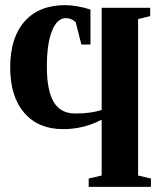

<svg xmlns="http://www.w3.org/2000/svg" viewBox="-20 -724 626 744"><path d="M564.9 0H323.7V-32.2L374 -43.9V-260.3Q304.2 -223.6 224.6 -223.6Q128.4 -223.6 74 -286.6Q19.5 -349.6 19.5 -463.4Q19.5 -578.1 75.4 -641.1Q131.3 -704.1 232.9 -704.1Q252.9 -704.1 280.3 -699.5Q307.6 -694.8 330.6 -687V-551.3H295.4L273.4 -637.7Q257.3 -653.8 235.4 -653.8Q201.2 -653.8 181.4 -604.2Q161.6 -554.7 161.6 -466.3Q161.6 -372.1 188.5 -328.1Q215.3 -284.2 271 -284.2Q333 -284.2 374 -297.9V-693.8H562V-661.6L515.1 -649.9V-43.9L564.9 -32.2Z"/></svg>

Font: Tinos
Style: Bold
Weight: 700
Designer: Steve Matteson
Foundry: Monotype Imaging Inc.
Version: Version 1.23